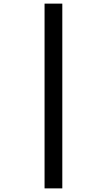

<svg xmlns="http://www.w3.org/2000/svg" viewBox="-20 -855 590 1060"><path d="M226 185V-835H324V185Z"/></svg>

Font: Lode Dark
Style: Bold Italic
Weight: 700
Italic angle: -11°
Monospace: yes
Designer: Belleve Invis
Foundry: Belleve Invis
Version: Version 29.2.0; ttfautohint (v1.8.3)